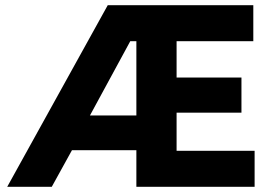

<svg xmlns="http://www.w3.org/2000/svg" viewBox="-20 -720 1062 740"><path d="M395.3 -700H956.3V-561.1H660.6V-421.1H910.6V-285.8H660.6V-138.9H961.3V0H505.6V-141.2H257.4L179.5 0H7.8ZM505.6 -275V-561.1H482L326.7 -275Z"/></svg>

Font: Oak Sans Light
Style: Regular
Weight: 400
Designer: Erik Kennedy, Walven
Foundry: Erik Kennedy, Walven
Version: Version 1.100;Glyphs 3.1.2 (3151)